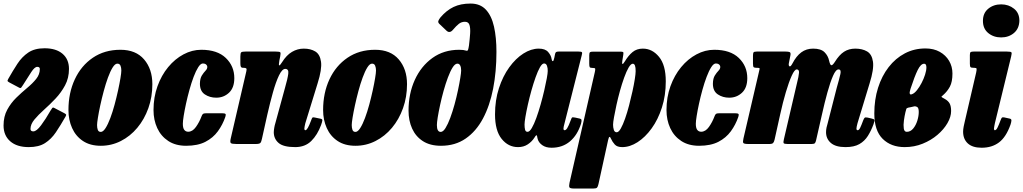

<svg xmlns="http://www.w3.org/2000/svg" viewBox="-24 -810 5754 1080"><path d="M147.5 -84.5Q147.5 -71 163.5 -71Q181.5 -71 207.2 -105.5Q233 -140 260 -187.5Q266 -198 270 -202.5Q274 -207 281 -203L337.5 -173.5Q344 -170 347 -166.8Q350 -163.5 344.5 -154Q316.5 -105 290.5 -66.2Q264.5 -27.5 229.2 -5Q194 17.5 138 17.5Q71 17.5 33.5 -15.2Q-4 -48 -4 -104Q-4 -155 16.8 -193Q37.5 -231 67.8 -260.5Q98 -290 128.5 -315.2Q159 -340.5 179.5 -366Q200 -391.5 200 -422Q200 -434 185.5 -434Q171 -434 152 -404.8Q133 -375.5 105.5 -332Q99 -322 95.5 -317.5Q92 -313 84.5 -316.5L29 -346Q22.5 -349.5 19.5 -352.8Q16.5 -356 22 -365.5Q48 -411.5 73.8 -451Q99.5 -490.5 135.2 -514.5Q171 -538.5 226.5 -538.5Q291.5 -538.5 327.8 -507.5Q364 -476.5 364 -422.5Q364 -371 342 -330Q320 -289 288 -255.2Q256 -221.5 223.8 -192.8Q191.5 -164 169.5 -137.5Q147.5 -111 147.5 -84.5Z M361 -191Q361 -287 396.8 -363.8Q432.5 -440.5 498.2 -485.2Q564 -530 653.5 -530Q740 -530 786.5 -475.8Q833 -421.5 833 -336.5Q833 -264.5 810.5 -201.5Q788 -138.5 748.2 -91Q708.5 -43.5 655.8 -16.8Q603 10 543 10Q483 10 442.5 -17Q402 -44 381.5 -89.8Q361 -135.5 361 -191ZM522 -106.5Q522 -90.5 526.2 -79.2Q530.5 -68 543 -68Q556 -68 569.8 -89.5Q583.5 -111 596.5 -145.8Q609.5 -180.5 620.5 -221.2Q631.5 -262 640 -301Q648.5 -340 653.5 -370.2Q658.5 -400.5 658.5 -413.5Q658.5 -429 653.8 -440.5Q649 -452 636 -452Q623 -452 609.5 -430.2Q596 -408.5 583.2 -373.5Q570.5 -338.5 559.5 -297.5Q548.5 -256.5 540 -217.2Q531.5 -178 526.8 -148.2Q522 -118.5 522 -106.5Z M1294 -370.5Q1294 -316 1264 -288.2Q1234 -260.5 1192.5 -260.5Q1156 -260.5 1128.2 -279Q1100.5 -297.5 1100.5 -339Q1101 -369 1111.5 -385.5Q1122 -402 1132 -412.2Q1142 -422.5 1142 -433Q1142 -441.5 1135.2 -447.2Q1128.5 -453 1117.5 -453Q1104.5 -453 1091.2 -432.2Q1078 -411.5 1065.2 -377.8Q1052.5 -344 1041.5 -304.2Q1030.5 -264.5 1022.2 -226.2Q1014 -188 1009.2 -158Q1004.5 -128 1004.5 -114Q1004.5 -89.5 1012.8 -79.2Q1021 -69 1034.5 -69Q1059 -69 1078.2 -96Q1097.5 -123 1110 -156.5Q1113 -165.5 1118 -169.2Q1123 -173 1137 -173H1224.5Q1240 -173 1244 -169.2Q1248 -165.5 1243.5 -152.5Q1228.5 -108.5 1201.5 -71.5Q1174.5 -34.5 1131.2 -12.2Q1088 10 1023 10Q963.5 10 922.5 -17Q881.5 -44 860.5 -89.5Q839.5 -135 839.5 -191Q839.5 -263 861.8 -324.8Q884 -386.5 922 -432.5Q960 -478.5 1008.2 -504.2Q1056.5 -530 1108 -530Q1198.5 -530 1246.2 -484Q1294 -438 1294 -370.5Z M1358 -520H1525.5Q1549 -520 1552.5 -515.8Q1556 -511.5 1552 -491.5L1547.5 -470Q1542.5 -442.5 1546.8 -442Q1551 -441.5 1562.5 -460Q1587.5 -500 1618.5 -518.2Q1649.5 -536.5 1685 -536.5Q1723 -536.5 1749.5 -520.5Q1776 -504.5 1781.8 -462.2Q1787.5 -420 1762.5 -341L1693.5 -117Q1691.5 -110.5 1689.8 -100.2Q1688 -90 1688 -87Q1688 -77.5 1694 -77.5Q1705.5 -77.5 1725 -130Q1730 -144.5 1733 -148Q1736 -151.5 1746.5 -149L1780 -142Q1790 -140 1789.2 -132.5Q1788.5 -125 1782 -106.5Q1761.5 -51 1726.8 -16.8Q1692 17.5 1636.5 17.5Q1570 17.5 1543 -6Q1516 -29.5 1516 -66.5Q1516.5 -79 1518.8 -92Q1521 -105 1524.5 -116L1579 -315.5Q1594 -367.5 1597.5 -395Q1601 -422.5 1580.5 -422.5Q1563 -422.5 1545.2 -385.5Q1527.5 -348.5 1511 -289.5Q1494.5 -230.5 1479.5 -164.5L1449.5 -29.5Q1446 -12 1440.5 -6Q1435 0 1414 0H1307Q1280 0 1274.5 -5.2Q1269 -10.5 1274 -31.5L1361.5 -408.5Q1365 -422 1361 -425.2Q1357 -428.5 1348 -428.5H1345Q1334 -428.5 1331 -434.2Q1328 -440 1328 -454.5V-492Q1328 -512 1333.2 -516Q1338.5 -520 1358 -520Z M1793.5 -191Q1793.5 -287 1829.2 -363.8Q1865 -440.5 1930.8 -485.2Q1996.5 -530 2086 -530Q2172.5 -530 2219 -475.8Q2265.5 -421.5 2265.5 -336.5Q2265.5 -264.5 2243 -201.5Q2220.5 -138.5 2180.8 -91Q2141 -43.5 2088.2 -16.8Q2035.5 10 1975.5 10Q1915.5 10 1875 -17Q1834.5 -44 1814 -89.8Q1793.5 -135.5 1793.5 -191ZM1954.5 -106.5Q1954.5 -90.5 1958.8 -79.2Q1963 -68 1975.5 -68Q1988.5 -68 2002.2 -89.5Q2016 -111 2029 -145.8Q2042 -180.5 2053 -221.2Q2064 -262 2072.5 -301Q2081 -340 2086 -370.2Q2091 -400.5 2091 -413.5Q2091 -429 2086.2 -440.5Q2081.5 -452 2068.5 -452Q2055.5 -452 2042 -430.2Q2028.5 -408.5 2015.8 -373.5Q2003 -338.5 1992 -297.5Q1981 -256.5 1972.5 -217.2Q1964 -178 1959.2 -148.2Q1954.5 -118.5 1954.5 -106.5Z M2274 -187.5Q2274 -283 2309.2 -360.5Q2344.5 -438 2408.5 -484Q2472.5 -530 2559.5 -530Q2573 -530 2581.5 -528.8Q2590 -527.5 2596.5 -525.5Q2606 -522 2608.8 -529.8Q2611.5 -537.5 2614 -554.5Q2618.5 -591 2620.5 -621.2Q2622.5 -651.5 2616.8 -669.5Q2611 -687.5 2591.5 -687.5Q2572 -687.5 2557.2 -676Q2542.5 -664.5 2523.5 -642Q2505.5 -621 2488 -637L2447.5 -675.5Q2438.5 -684 2442 -693Q2445.5 -702 2453.5 -712Q2487 -751.5 2527.2 -770.8Q2567.5 -790 2623 -790Q2677 -790 2709 -755.8Q2741 -721.5 2754.8 -660.2Q2768.5 -599 2768.5 -518Q2768.5 -407 2749.8 -311Q2731 -215 2692.5 -143Q2654 -71 2595.2 -30.5Q2536.5 10 2456.5 10Q2395.5 10 2355 -16Q2314.5 -42 2294.2 -86.8Q2274 -131.5 2274 -187.5ZM2433.5 -106.5Q2433.5 -68 2455 -68Q2468.5 -68 2482 -89.8Q2495.5 -111.5 2508.5 -146.5Q2521.5 -181.5 2532.8 -222.5Q2544 -263.5 2552.2 -302.8Q2560.5 -342 2565.2 -371.8Q2570 -401.5 2570 -413.5Q2570 -430.5 2564.8 -441.2Q2559.5 -452 2549 -452Q2535.5 -452 2522 -430.5Q2508.5 -409 2495.5 -374.2Q2482.5 -339.5 2471.2 -299Q2460 -258.5 2451.5 -219.2Q2443 -180 2438.2 -150Q2433.5 -120 2433.5 -106.5Z M3244.5 -115Q3224.5 -50.5 3182.2 -14.8Q3140 21 3078.5 21Q3046.5 21 3026.2 6.5Q3006 -8 3000.5 -28Q2999 -33.5 2998.5 -36.5Q2998 -39.5 2997.5 -42.5Q2995.5 -51 2992.2 -49Q2989 -47 2982 -35.5Q2968 -13.5 2944.8 2Q2921.5 17.5 2890 17.5Q2835 17.5 2797.8 -28.8Q2760.5 -75 2760.5 -166.5Q2760.5 -246.5 2782.5 -314Q2804.5 -381.5 2840.5 -431.2Q2876.5 -481 2920 -508.8Q2963.5 -536.5 3006.5 -536.5Q3043 -536.5 3059.5 -517.2Q3076 -498 3078.5 -479Q3080 -467 3085 -466Q3090 -465 3094 -485L3098 -505Q3099.5 -513 3103.2 -516.5Q3107 -520 3118.5 -520H3230Q3247 -520 3249.5 -515.8Q3252 -511.5 3248 -498L3150 -110.5Q3148.5 -106.5 3147 -98.5Q3145.5 -90.5 3145.5 -87Q3145.5 -77.5 3152 -77.5Q3159 -77.5 3166.5 -88.8Q3174 -100 3187.5 -136.5Q3191 -146.5 3193.8 -149Q3196.5 -151.5 3212 -148.5L3237 -143Q3245 -141.5 3246.8 -136Q3248.5 -130.5 3244.5 -115ZM3057 -410.5Q3057.5 -426.5 3052.8 -439.8Q3048 -453 3036.5 -453Q3025.5 -453 3013.2 -431.5Q3001 -410 2988.8 -375.5Q2976.5 -341 2965.2 -300.8Q2954 -260.5 2945.2 -221.5Q2936.5 -182.5 2931.5 -152.5Q2926.5 -122.5 2926.5 -109.5Q2926.5 -92.5 2929.5 -80.5Q2932.5 -68.5 2943.5 -68.5Q2955 -68.5 2967.5 -90Q2980 -111.5 2992.8 -146.5Q3005.5 -181.5 3017 -222.2Q3028.5 -263 3037.5 -301.8Q3046.5 -340.5 3051.8 -369.8Q3057 -399 3057 -410.5Z M3313.5 -519.5H3465.5Q3478 -519.5 3481 -517Q3484 -514.5 3482 -502L3477 -471Q3474 -454 3477 -450.5Q3480 -447 3491 -465Q3510.5 -497.5 3534 -517Q3557.5 -536.5 3592 -536.5Q3645 -536.5 3683 -490.2Q3721 -444 3721 -352.5Q3721 -272.5 3699.2 -205Q3677.5 -137.5 3641.5 -87.8Q3605.5 -38 3562.2 -10.2Q3519 17.5 3476 17.5Q3447 17.5 3433.8 2.5Q3420.5 -12.5 3413.5 -28.5Q3408.5 -40.5 3404.5 -40Q3400.5 -39.5 3396.5 -21.5L3342.5 225Q3339 240.5 3334.2 245.5Q3329.5 250.5 3313 250.5H3205.5Q3181.5 250.5 3178.8 243.2Q3176 236 3179.5 218.5L3322 -405Q3325 -418.5 3324 -423.2Q3323 -428 3310.5 -428H3306.5Q3295.5 -428 3293 -432.8Q3290.5 -437.5 3290.5 -452.5V-499Q3290.5 -513.5 3295.2 -516.5Q3300 -519.5 3313.5 -519.5ZM3424.5 -108.5Q3424.5 -93 3428.8 -79.5Q3433 -66 3445 -66Q3456 -66 3468 -87.2Q3480 -108.5 3492 -142.5Q3504 -176.5 3514.5 -216.8Q3525 -257 3533.5 -295.8Q3542 -334.5 3546.8 -365Q3551.5 -395.5 3551.5 -409.5Q3552 -451.5 3535.5 -451.5Q3524.5 -451.5 3512 -430Q3499.5 -408.5 3487 -373.8Q3474.5 -339 3463.2 -298.5Q3452 -258 3443.5 -219.2Q3435 -180.5 3429.8 -150.8Q3424.5 -121 3424.5 -108.5Z M4179.5 -370.5Q4179.5 -316 4149.5 -288.2Q4119.5 -260.5 4078 -260.5Q4041.5 -260.5 4013.8 -279Q3986 -297.5 3986 -339Q3986.5 -369 3997 -385.5Q4007.5 -402 4017.5 -412.2Q4027.5 -422.5 4027.5 -433Q4027.5 -441.5 4020.8 -447.2Q4014 -453 4003 -453Q3990 -453 3976.8 -432.2Q3963.5 -411.5 3950.8 -377.8Q3938 -344 3927 -304.2Q3916 -264.5 3907.8 -226.2Q3899.5 -188 3894.8 -158Q3890 -128 3890 -114Q3890 -89.5 3898.2 -79.2Q3906.5 -69 3920 -69Q3944.5 -69 3963.8 -96Q3983 -123 3995.5 -156.5Q3998.5 -165.5 4003.5 -169.2Q4008.5 -173 4022.5 -173H4110Q4125.5 -173 4129.5 -169.2Q4133.5 -165.5 4129 -152.5Q4114 -108.5 4087 -71.5Q4060 -34.5 4016.8 -12.2Q3973.5 10 3908.5 10Q3849 10 3808 -17Q3767 -44 3746 -89.5Q3725 -135 3725 -191Q3725 -263 3747.2 -324.8Q3769.5 -386.5 3807.5 -432.5Q3845.5 -478.5 3893.8 -504.2Q3942 -530 3993.5 -530Q4084 -530 4131.8 -484Q4179.5 -438 4179.5 -370.5Z M4233.5 -520H4394.5Q4411.5 -520 4418.2 -516.8Q4425 -513.5 4422 -498L4413.5 -455.5Q4410.5 -441 4416.8 -437Q4423 -433 4433.5 -453Q4455 -494.5 4483.2 -515.5Q4511.5 -536.5 4550 -536.5Q4593.5 -536.5 4613.8 -516.5Q4634 -496.5 4640 -467.5Q4645.5 -443.5 4652.5 -443Q4659.5 -442.5 4671.5 -461Q4696.5 -501.5 4723.8 -519Q4751 -536.5 4787 -536.5Q4826 -536.5 4853.2 -520.8Q4880.5 -505 4886.5 -462.8Q4892.5 -420.5 4867.5 -341L4799.5 -117Q4797 -108.5 4795.2 -99.2Q4793.5 -90 4793.5 -87Q4793.5 -77.5 4800.5 -77.5Q4808 -77.5 4815 -92.2Q4822 -107 4831.5 -133Q4836 -144.5 4840 -147.8Q4844 -151 4856.5 -148.5L4878 -143.5Q4893 -140.5 4894.5 -135.2Q4896 -130 4889.5 -111Q4876 -74.5 4857.8 -45.5Q4839.5 -16.5 4810 0.5Q4780.5 17.5 4732 17.5Q4676.5 17.5 4649.5 -6Q4622.5 -29.5 4622.5 -66.5Q4622.5 -79 4625.2 -92.2Q4628 -105.5 4631.5 -116L4682.5 -315.5Q4697.5 -367.5 4703.2 -393.5Q4709 -419.5 4692.5 -419.5Q4677.5 -419.5 4661.8 -383.5Q4646 -347.5 4630 -289.5Q4614 -231.5 4599.5 -166L4566.5 -21Q4564 -9.5 4559.8 -4.8Q4555.5 0 4541.5 0H4406Q4386.5 0 4384 -5.2Q4381.5 -10.5 4385.5 -27L4457.5 -336Q4469.5 -383 4470.5 -401.2Q4471.5 -419.5 4457.5 -419.5Q4445.5 -419.5 4429.5 -384.2Q4413.5 -349 4396.5 -291.8Q4379.5 -234.5 4365 -168.5L4333 -24.5Q4330 -11.5 4324.8 -5.8Q4319.5 0 4303 0H4186Q4160.5 0 4157 -6.2Q4153.5 -12.5 4158 -31.5L4244 -401Q4248 -418 4249 -423.2Q4250 -428.5 4236 -428.5H4232Q4219.5 -428.5 4215.5 -432Q4211.5 -435.5 4211.5 -453V-495Q4211.5 -510.5 4214.5 -515.2Q4217.5 -520 4233.5 -520Z M4894 -171.5Q4894 -249.5 4915 -316Q4936 -382.5 4974.5 -432.2Q5013 -482 5065.8 -509.8Q5118.5 -537.5 5182 -537.5Q5228 -537.5 5262 -518.5Q5296 -499.5 5314.8 -467.5Q5333.5 -435.5 5333.5 -396.5Q5333.5 -349.5 5319 -322.5Q5304.5 -295.5 5281.5 -275.5Q5270.5 -266.5 5271.8 -264.8Q5273 -263 5290.5 -253.5Q5309.5 -243 5317.8 -227.8Q5326 -212.5 5326 -185.5Q5326 -153 5305.5 -117.5Q5285 -82 5249.2 -51.5Q5213.5 -21 5166.2 -1.8Q5119 17.5 5065 17.5Q4988 17.5 4941 -29Q4894 -75.5 4894 -171.5ZM5108 -281Q5120.5 -286 5134.2 -303.2Q5148 -320.5 5160 -343.5Q5172 -366.5 5179.5 -390Q5187 -413.5 5187 -431Q5187 -451.5 5174.5 -451.5Q5155.5 -451.5 5138 -416Q5120.5 -380.5 5097.5 -310Q5084.5 -270 5108 -281ZM5113.5 -210.5Q5106 -208.5 5099 -207.2Q5092 -206 5085 -204.5Q5076 -202.5 5074 -197Q5072 -191.5 5069 -178.5Q5064 -157.5 5060.5 -131.8Q5057 -106 5059.8 -87.2Q5062.5 -68.5 5076.5 -68.5Q5097.5 -68.5 5112.8 -87Q5128 -105.5 5136 -131.5Q5144 -157.5 5144 -180Q5144 -202 5136 -207.5Q5125 -214.5 5113.5 -210.5Z M5505 -692.5Q5505 -736.5 5535 -761Q5565 -785.5 5607.5 -785.5Q5649.5 -785.5 5680 -761Q5710.5 -736.5 5710 -692.5Q5708.5 -648.5 5679 -624Q5649.5 -599.5 5607.5 -599.5Q5565 -599.5 5535 -624Q5505 -648.5 5505 -692.5ZM5663.5 -491.5 5572.5 -118Q5571.5 -113 5569.2 -101.8Q5567 -90.5 5567 -87Q5567 -77.5 5572 -77.5Q5579.5 -77.5 5586.8 -91.8Q5594 -106 5604 -133Q5608.5 -145.5 5612 -148.5Q5615.5 -151.5 5625 -149.5L5655 -143Q5666 -141 5665.2 -131.5Q5664.5 -122 5660 -108.5Q5635 -38.5 5595.2 -8.8Q5555.5 21 5498 21Q5446.5 21 5420 -3.2Q5393.5 -27.5 5393.5 -69.5Q5393.5 -82 5396.8 -99Q5400 -116 5403 -127L5467 -402.5Q5470.5 -419 5469.2 -423.8Q5468 -428.5 5456.5 -428.5H5454Q5439 -428.5 5435.2 -432.5Q5431.5 -436.5 5431.5 -452V-500.5Q5431.5 -514 5436 -517Q5440.5 -520 5453.5 -520H5639Q5662 -520 5665.2 -515.5Q5668.5 -511 5663.5 -491.5Z"/></svg>

Font: Besley* Condensed Heavy
Style: Italic
Weight: 800
Width: 3
Italic angle: -13°
Designer: Owen Earl
Foundry: indestructible type*
Version: Version 3.000; ttfautohint (v1.8.3)